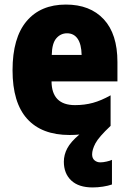

<svg xmlns="http://www.w3.org/2000/svg" viewBox="-20 -582 567 842"><path d="M384 95Q384 112 394.5 121Q405 130 420 130Q432 130 447.5 126.5Q463 123 471 119V227Q454 233 431 236.5Q408 240 386 240Q325 240 292.5 209.5Q260 179 260 127Q260 97 275 68.5Q290 40 328 8Q308 10 285 10Q163 10 99 -61Q35 -132 35 -274Q35 -416 96.5 -489Q158 -562 269 -562Q375 -562 435 -497.5Q495 -433 495 -310V-225H206Q207 -121 309 -121Q351 -121 387.5 -131Q424 -141 465 -164V-30Q413 19 398.5 46.5Q384 74 384 95ZM274 -436Q246 -436 227 -414Q208 -392 207 -341H338Q337 -388 320.5 -412Q304 -436 274 -436Z"/></svg>

Font: Noto Sans Bengali Condensed Black
Style: Regular
Weight: 900
Width: 3
Designer: Joana Ranito - Universal Thirst; Jelle Bosma - Monotype Design Team
Foundry: Universal Thirst ehf.
Version: Version 3.000; ttfautohint (v1.8.4.7-5d5b)